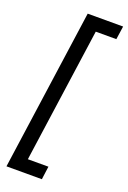

<svg xmlns="http://www.w3.org/2000/svg" viewBox="-175 -873 695 1045"><g transform="rotate(20 173.0 -350.0)"><path d="M335 -738.8H215.8L106 40H225.1L214.8 116.2H9.8L141.1 -815.9H346.2Z"/></g></svg>

Font: FiraSans-Italic
Style: Italic
Weight: 400
Italic angle: -8°
Designer: Carrois Corporate & Edenspiekermann AG
Foundry: Carrois Corporate GbR & Edenspiekermann AG
Version: Version 3.106;PS 003.106;hotconv 1.0.70;makeotf.lib2.5.58329